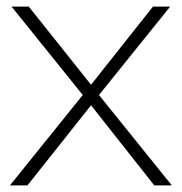

<svg xmlns="http://www.w3.org/2000/svg" viewBox="-20 -560 549 580"><path d="M10 0 230 -273 15 -540H67L255 -304L442 -540H494L279 -273L499 0H446L255 -242L63 0Z"/></svg>

Font: Manrope
Style: Regular
Weight: 400
Designer: Mikhail Sharanda
Foundry: Mikhail Sharanda
Version: Version 4.503